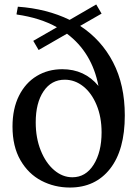

<svg xmlns="http://www.w3.org/2000/svg" viewBox="-20 -830 629 860"><path d="M259 -520Q359 -520 421 -445Q392 -595 280 -679L153 -606L129 -647L235 -708Q160 -750 55 -765L54 -767L60 -800Q189 -791 292 -741L411 -810L435 -769L339 -714Q434 -652 486.5 -551Q539 -450 539 -313Q539 -158 473 -74Q407 10 293 10Q224 10 165.5 -20.5Q107 -51 71.5 -112.5Q36 -174 36 -263Q36 -343 65 -401Q94 -459 144.5 -489.5Q195 -520 259 -520ZM304 -36Q364 -36 399.5 -92.5Q435 -149 435 -237Q435 -306 412.5 -360Q390 -414 352.5 -443.5Q315 -473 270 -473Q210 -473 175 -421Q140 -369 140 -282Q140 -212 162.5 -156Q185 -100 222.5 -68Q260 -36 304 -36Z"/></svg>

Font: Minipax
Style: Regular
Weight: 400
Designer: Raphaël Ronot, Igor Stepanchenko (Cyrillic)
Foundry: steppetype
Version: Version 1.002